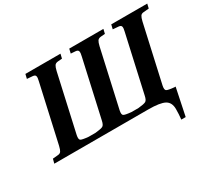

<svg xmlns="http://www.w3.org/2000/svg" viewBox="-164 -971 1574 1441"><g transform="rotate(-30 622.5 -251.0)"><path d="M40 0 50 -38 94 -42Q114 -43 122.5 -55.5Q131 -68 138 -98L249 -594Q256 -621 253 -634.5Q250 -648 230 -650L180 -654L189 -692H493L484 -654L447 -651Q427 -649 418.5 -636.5Q410 -624 403 -594L293 -102Q286 -68 297.5 -59.5Q309 -51 364 -46H424Q475 -51 489.5 -59.5Q504 -68 511 -102L621 -594Q628 -621 625 -635Q622 -649 602 -651L560 -654L569 -692H865L856 -654L819 -651Q799 -649 790.5 -636.5Q782 -624 775 -594L665 -102Q658 -68 669.5 -59.5Q681 -51 736 -46H796Q847 -51 861.5 -59.5Q876 -68 883 -102L993 -594Q1000 -621 997 -634.5Q994 -648 974 -650L924 -654L933 -692H1245L1236 -654L1191 -650Q1171 -649 1162.5 -636.5Q1154 -624 1147 -594L1037 -102Q1030 -68 1041.5 -59.5Q1053 -51 1108 -46H1118L1069 190H1031Q1036 146 1036 101Q1036 44 996.5 22Q957 0 854 0Z"/></g></svg>

Font: Heuristica
Style: Bold Italic
Weight: 700
Italic angle: -13°
Version: Version 1.0.2